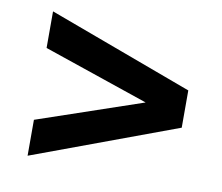

<svg xmlns="http://www.w3.org/2000/svg" viewBox="-56 -582 645 558"><g transform="rotate(10 266.5 -303.0)"><path d="M485 -248 369 -302 58 -408V-516L485 -358ZM58 -90V-196L369 -302L485 -358V-248Z"/></g></svg>

Font: Radio Canada Big Medium
Style: Regular
Weight: 500
Designer: Étienne Aubert Bonn
Foundry: Coppers and Brasses
Version: Version 1.001